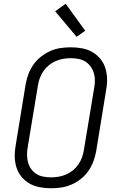

<svg xmlns="http://www.w3.org/2000/svg" viewBox="-20 -995 640 1023"><path d="M252 8Q221 8 191.5 2.5Q162 -3 137.5 -17Q113 -31 94.5 -53.5Q76 -76 67.5 -103.5Q59 -131 58.5 -161.5Q58 -192 64 -223L117 -548Q122 -575 132 -601.5Q142 -628 159 -652Q176 -676 199.5 -694Q223 -712 249 -723.5Q275 -735 302.5 -739Q330 -743 357 -743Q388 -743 417.5 -737.5Q447 -732 471.5 -718Q496 -704 514.5 -681.5Q533 -659 541.5 -631.5Q550 -604 550.5 -573.5Q551 -543 545 -512L492 -187Q487 -160 477 -133.5Q467 -107 450 -83Q433 -59 410 -41Q387 -23 360.5 -11.5Q334 0 306.5 4Q279 8 252 8ZM252 -50Q272 -50 292.5 -53.5Q313 -57 332.5 -65.5Q352 -74 368.5 -87.5Q385 -101 397.5 -119Q410 -137 417 -156.5Q424 -176 427 -196L481 -522Q485 -543 485.5 -564Q486 -585 480.5 -604Q475 -623 463.5 -639.5Q452 -656 435.5 -666.5Q419 -677 398.5 -681Q378 -685 357 -685Q337 -685 316.5 -681.5Q296 -678 276.5 -669.5Q257 -661 240.5 -647.5Q224 -634 211.5 -616Q199 -598 192 -578.5Q185 -559 182 -539L128 -213Q124 -192 124 -171Q124 -150 129 -131Q134 -112 145.5 -95.5Q157 -79 173.5 -68.5Q190 -58 210.5 -54Q231 -50 252 -50ZM388 -799 274 -935 330 -975 434 -831Z"/></svg>

Font: Iosevka Aile Light
Style: Italic
Weight: 300
Italic angle: -9°
Designer: Belleve Invis
Foundry: Belleve Invis
Version: Version 31.1.0; ttfautohint (v1.8.4)